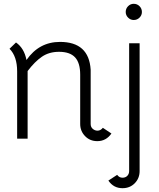

<svg xmlns="http://www.w3.org/2000/svg" viewBox="-20 -728 833 1008"><path d="M682 -708Q700 -708 712.5 -695.5Q725 -683 725 -665Q725 -648 712.5 -635.5Q700 -623 682 -623Q665 -623 652.5 -635.5Q640 -648 640 -665Q640 -683 652.5 -695.5Q665 -708 682 -708ZM30 -472 64 -505Q107 -475 119 -413Q185 -508 295 -508Q447 -508 456 -362V-77Q456 -61 467 -51.5Q478 -42 492 -42Q508 -42 520 -57L565 -27Q537 13 491 13Q452 13 426.5 -13.5Q401 -40 401 -77V-336Q401 -398 374 -427Q347 -456 290 -456Q238 -456 200.5 -430.5Q163 -405 125 -355V0H70V-353Q70 -432 30 -472ZM713 -501V170Q713 208 687.5 234Q662 260 623 260Q576 260 549 220L595 190Q606 205 623 205Q639 205 648.5 195Q658 185 658 170V-501Z"/></svg>

Font: Bellota
Style: Regular
Weight: 400
Designer: Kemie Guaida
Foundry: Kemie Guaida
Version: Version 1.000;PS 002.000;hotconv 1.0.70;makeotf.lib2.5.58329